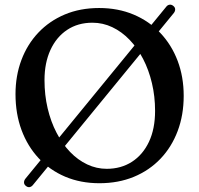

<svg xmlns="http://www.w3.org/2000/svg" viewBox="-20 -750 835 805"><path d="M88.4 29.4Q80.8 23.5 80.7 15Q80.6 6.5 86.8 -1.1L676.5 -721.1Q682.1 -728.8 690.4 -730.2Q698.8 -731.6 706.4 -725.4Q714.3 -719.2 714.4 -711.1Q714.6 -703 708.8 -695.5L118.5 25.1Q112.5 32.9 104.4 34.5Q96.2 36 88.4 29.4ZM395.6 -716.4Q474.8 -716.4 540 -689Q605.1 -661.6 652.1 -612Q699.1 -562.4 724.7 -495.2Q750.2 -427.9 750.2 -348.2Q750.2 -267.7 724.9 -200.6Q699.6 -133.5 652.9 -84.5Q606.2 -35.5 541.2 -8.6Q476.2 18.2 396.8 18.2Q318 18.2 253.3 -9.2Q188.7 -36.7 142.1 -86.7Q95.5 -136.7 70.2 -205Q45 -273.3 45 -355Q45 -432.4 69.7 -498.2Q94.4 -564.1 140.6 -613Q186.8 -661.9 251.4 -689.2Q316 -716.4 395.6 -716.4ZM630.2 -284.8Q630.2 -346 617 -401.4Q603.9 -456.9 579.9 -503.1Q555.9 -549.3 523.2 -583.2Q490.5 -617.2 450.9 -636Q411.3 -654.8 367.4 -654.8Q306.7 -654.8 261.6 -624.8Q216.4 -594.8 191.5 -540.6Q166.6 -486.4 166.6 -414Q166.6 -351.6 179.8 -295.7Q193 -239.7 217.2 -193.3Q241.3 -146.8 273.8 -113Q306.3 -79.2 345.5 -60.7Q384.6 -42.2 427.4 -42.2Q487.6 -42.2 533.3 -71.7Q579 -101.2 604.6 -155.5Q630.2 -209.9 630.2 -284.8Z"/></svg>

Font: Fraunces SuperSoft 9pt
Style: Regular
Weight: 900
Version: Version 1.000;[b76b70a41]